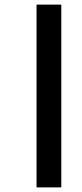

<svg xmlns="http://www.w3.org/2000/svg" viewBox="-20 -671 355 830"><path d="M138 139V-651H245V139Z"/></svg>

Font: Noto Sans Telugu ExtraCondensed SemiBold
Style: Regular
Weight: 600
Width: 2
Designer: Jelle Bosma - Monotype Design Team
Foundry: Monotype Imaging Inc.
Version: Version 2.005; ttfautohint (v1.8.4.7-5d5b)